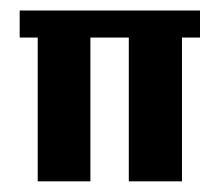

<svg xmlns="http://www.w3.org/2000/svg" viewBox="-20 -340 412 360"><path d="M355 -269.6V-320.3H16.9V-269.6H50.7V0H149.5V-269.6H221.5V0H321.2V-269.6Z"/></svg>

Font: Gidugu
Style: Regular
Weight: 400
Designer: Purushoth Kumar Guthula
Foundry: Silicon Andhra, USA.
Version: Version 1.0.5; ttfautohint (v1.2.25-373a) -l 7 -r 28 -G 50 -